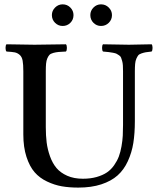

<svg xmlns="http://www.w3.org/2000/svg" viewBox="-20 -850 725 880"><path d="M189.9 -522.9V-267.1Q189.9 -229 193.8 -197.3Q197.8 -165.5 209.2 -133.5Q220.7 -101.6 239 -79.8Q257.3 -58.1 288.1 -44.4Q318.8 -30.8 359.9 -30.8Q395 -30.8 423.1 -38.8Q451.2 -46.9 470.2 -59.8Q489.3 -72.8 503.2 -92.8Q517.1 -112.8 524.7 -132.8Q532.2 -152.8 536.9 -179.4Q541.5 -206.1 542.7 -227.8Q543.9 -249.5 543.9 -276.9V-522.9Q543.9 -538.6 543.2 -550Q542.5 -561.5 539.8 -570.8Q537.1 -580.1 534.9 -585.9Q532.7 -591.8 525.9 -596.4Q519 -601.1 514.4 -603.5Q509.8 -606 498 -608.2Q486.3 -610.4 478 -611.3Q469.7 -612.3 452.1 -613.8Q447.8 -618.2 447.8 -630.4Q447.8 -642.6 452.1 -647Q543.9 -645 570.8 -645Q598.6 -645 674.8 -647Q679.2 -642.6 679.2 -630.4Q679.2 -618.2 674.8 -613.8Q656.7 -611.8 647.9 -610.4Q639.2 -608.9 628.4 -605.2Q617.7 -601.6 613.5 -596.2Q609.4 -590.8 605 -581.1Q600.6 -571.3 599.4 -557.4Q598.1 -543.5 598.1 -522.9V-294.9Q598.1 -238.8 591.1 -194.6Q584 -150.4 565.9 -111.1Q547.9 -71.8 518.8 -45.9Q489.7 -20 444.3 -5.1Q398.9 9.8 338.9 9.8Q297.4 9.8 263.4 3.9Q229.5 -2 195.6 -18.1Q161.6 -34.2 138.7 -60.5Q115.7 -86.9 101.3 -131.1Q86.9 -175.3 86.9 -233.9V-522.9Q86.9 -554.7 83.7 -572Q80.6 -589.4 70.3 -598.4Q60.1 -607.4 47.9 -609.9Q35.6 -612.3 9.8 -613.8Q5.4 -618.2 5.4 -630.4Q5.4 -642.6 9.8 -647Q95.7 -645 138.2 -645Q186.5 -645 282.2 -647Q286.6 -642.6 286.6 -630.4Q286.6 -618.2 282.2 -613.8Q260.3 -612.8 248.3 -611.8Q236.3 -610.8 224.1 -607.4Q211.9 -604 206.8 -598.6Q201.7 -593.3 197 -582.8Q192.4 -572.3 191.2 -558.3Q189.9 -544.4 189.9 -522.9ZM217.8 -780.8Q217.8 -800.8 232.4 -815.4Q247.1 -830.1 267.1 -830.1Q288.1 -830.1 302.5 -815.4Q316.9 -800.8 316.9 -780.8Q316.9 -759.8 302.5 -745.4Q288.1 -731 267.1 -731Q247.1 -731 232.4 -745.4Q217.8 -759.8 217.8 -780.8ZM394 -780.8Q394 -800.8 408.4 -815.4Q422.9 -830.1 442.9 -830.1Q463.9 -830.1 478.5 -815.4Q493.2 -800.8 493.2 -780.8Q493.2 -759.8 478.5 -745.4Q463.9 -731 442.9 -731Q422.9 -731 408.4 -745.4Q394 -759.8 394 -780.8Z"/></svg>

Font: Common Serif Medium
Style: Regular
Weight: 500
Designer: Philipp H. Poll, Khaled Hosny
Foundry: Stefan Peev, Context Ltd.
Version: Version 1.026